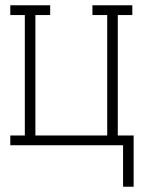

<svg xmlns="http://www.w3.org/2000/svg" viewBox="-20 -550 540 727"><path d="M446 157V0H19V-37H74V-493H19V-530H170V-493H114V-37H386V-493H330V-530H481V-493H426V-37H486V157Z"/></svg>

Font: Iosevka Slab Extralight
Style: Regular
Weight: 200
Monospace: yes
Designer: Belleve Invis
Foundry: Belleve Invis
Version: Version 11.1.1; ttfautohint (v1.8.3)